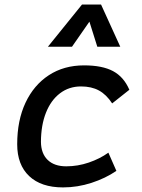

<svg xmlns="http://www.w3.org/2000/svg" viewBox="-20 -815 626 845"><path d="M271.5 -83Q322.3 -83 370.8 -99.6Q419.4 -116.2 457 -143.1L492.2 -63Q444.3 -30.3 382.8 -10.3Q321.3 9.8 257.3 9.8Q161.1 9.8 108.4 -40Q55.7 -89.8 55.7 -180.2Q55.7 -285.2 92.3 -363Q128.9 -440.9 195.1 -484.1Q261.2 -527.3 350.1 -527.3Q430.2 -527.3 477.5 -502Q524.9 -476.6 549.3 -419.9L473.6 -359.9Q448.2 -398.9 415.5 -416.7Q382.8 -434.6 336.4 -434.6Q283.7 -434.6 243.9 -404.3Q204.1 -374 182.4 -319.3Q160.6 -264.6 160.2 -190.9Q160.6 -139.6 189.7 -111.3Q218.8 -83 271.5 -83ZM424.8 -794.9 509.3 -609.4H408.2L373.5 -719.7L296.9 -609.4H190.9L340.8 -794.9Z"/></svg>

Font: Cascadia Code NF
Style: Italic
Weight: 400
Italic angle: -10°
Monospace: yes
Designer: Aaron Bell
Foundry: Saja Typeworks
Version: Version 2404.023; ttfautohint (v1.8.4)